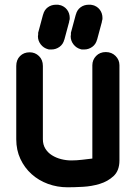

<svg xmlns="http://www.w3.org/2000/svg" viewBox="-20 -786 580 815"><path d="M372 -509Q372 -532 388 -548.5Q404 -565 429 -565Q454 -565 470.5 -548.5Q487 -532 487 -509V-105Q487 -62 462.5 -39Q438 -16 403.5 -5.5Q369 5 331.5 7Q294 9 267 9Q223 9 183.5 -5.5Q144 -20 114 -47Q84 -74 66.5 -111.5Q49 -149 49 -195V-506Q49 -532 65 -548Q81 -564 106 -564Q129 -564 145.5 -548Q162 -532 162 -506V-195Q162 -172 172.5 -155Q183 -138 200.5 -127Q218 -116 239.5 -110.5Q261 -105 283 -105Q305 -105 330 -108L372 -113ZM163 -725V-724Q168 -744 183 -755Q198 -766 218 -766H224H227Q229 -766 234 -764L233 -765Q253 -760 264.5 -745Q276 -730 276 -709Q276 -706 275.5 -702.5Q275 -699 273 -694L274 -695L253 -617V-618Q248 -598 232.5 -587Q217 -576 199 -576H192H188Q186 -576 184 -577Q165 -582 153 -597.5Q141 -613 141 -632Q141 -634 141.5 -635.5Q142 -637 142 -639V-647ZM302 -725V-724Q307 -744 322 -755Q337 -766 357 -766H363H366Q368 -766 373 -764L372 -765Q392 -760 403.5 -745Q415 -730 415 -709Q415 -706 414.5 -702.5Q414 -699 412 -694L413 -695L392 -617V-618Q387 -598 371.5 -587Q356 -576 338 -576H331H327Q325 -576 323 -577Q304 -582 292 -597.5Q280 -613 280 -632Q280 -634 280.5 -635.5Q281 -637 281 -639V-647Z"/></svg>

Font: VDS
Style: Bold
Weight: 700
Designer: artmaker
Foundry: artmaker
Version: Version 1.000 2009 initial release